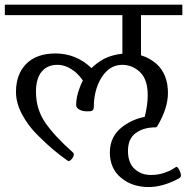

<svg xmlns="http://www.w3.org/2000/svg" viewBox="-33 -670 786 807"><path d="M733.4 -606.4V-650.4H-12.7V-606.4H481.4V-444.3Q441.4 -440.4 406.2 -423.8Q374 -406.2 351.6 -383.8Q287.1 -445.3 200.2 -445.3Q121.1 -445.3 77.6 -401.9Q34.2 -358.4 34.2 -283.2Q34.2 -237.3 59.6 -189.5Q85 -141.6 126 -101.1Q167 -60.5 194.3 -38.1Q221.7 -15.6 249 3.9Q253.9 6.8 255.9 6.8Q261.7 6.8 269.5 -2.9Q277.3 -12.7 277.3 -21.5Q277.3 -26.4 273.4 -29.3Q195.3 -98.6 156.7 -155.3Q118.2 -211.9 118.2 -284.2Q118.2 -339.8 142.1 -368.7Q166 -397.5 208 -397.5Q249 -397.5 287.1 -364.3Q302.7 -349.6 315.4 -332Q306.6 -315.4 300.8 -297.9Q287.1 -261.7 287.1 -228.5Q287.1 -216.8 300.3 -209.5Q313.5 -202.1 332 -202.1Q342.8 -202.1 347.7 -202.6Q352.5 -203.1 356.9 -207Q361.3 -210.9 361.3 -218.8Q361.3 -293 394.5 -345.2Q427.7 -397.5 480.5 -397.5Q523.4 -397.5 555.7 -366.7Q587.9 -335.9 587.9 -269.5Q587.9 -228.5 575.2 -178.7Q527.3 -169.9 486.3 -140.6Q428.7 -99.6 428.7 -29.3Q428.7 38.1 475.6 77.1Q522.5 116.2 591.8 116.2Q651.4 116.2 718.8 80.1Q727.5 75.2 727.5 67.4Q727.5 57.6 720.7 44.4Q713.9 31.2 708 31.2Q707 31.2 693.8 40Q680.7 48.8 655.8 57.1Q630.9 65.4 600.6 65.4Q560.5 65.4 532.7 40Q504.9 14.6 504.9 -36.1Q504.9 -86.9 537.6 -110.8Q570.3 -134.8 622.1 -134.8Q625 -134.8 626 -137.7H627Q672.9 -213.9 672.9 -279.3Q672.9 -357.4 625 -401.4Q595.7 -426.8 559.6 -437.5V-606.4Z"/></svg>

Font: Kurale
Style: Regular
Weight: 400
Version: 1.0; ttfautohint (v1.3)